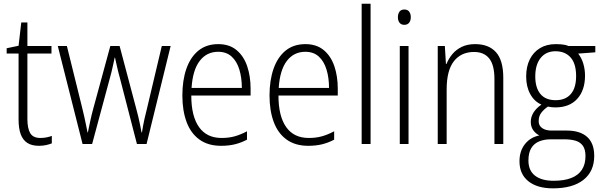

<svg xmlns="http://www.w3.org/2000/svg" viewBox="-20 -780 3256 1040"><path d="M198.7 -32.7Q216.3 -32.7 232.4 -35.9Q248.5 -39.1 260.7 -43.9V-3.4Q247.1 2 229.5 5.9Q211.9 9.8 190.9 9.8Q151.9 9.8 127.7 -6.1Q103.5 -22 92 -53.5Q80.6 -85 80.6 -132.8V-490.2H16.1V-518.6L80.6 -532.2L95.2 -658.2H128.4V-530.8H258.8V-490.2H128.4V-135.3Q128.4 -84 144 -58.3Q159.7 -32.7 198.7 -32.7Z M721.7 0 628.4 -361.3Q624 -375.5 620.8 -389.4Q617.7 -403.3 614.5 -416.5Q611.3 -429.7 608.6 -442.4Q606 -455.1 603 -467.8H601.1Q598.6 -455.1 595.7 -442.1Q592.8 -429.2 589.8 -415.5Q586.9 -401.9 583.5 -388.4Q580.1 -375 576.2 -360.8L479 0H427.2L293 -530.8H342.3L425.3 -195.3Q431.6 -169.4 436.8 -146.5Q441.9 -123.5 446 -103Q450.2 -82.5 454.1 -63H456.1Q458.5 -75.7 461.7 -90.3Q464.8 -105 468.3 -121.8Q471.7 -138.7 476.1 -156.5Q480.5 -174.3 485.8 -193.8L577.6 -530.8H627.9L717.8 -191.9Q723.6 -169.9 729 -148.2Q734.4 -126.5 738.5 -105.2Q742.7 -84 746.6 -63H749Q752 -83 755.4 -100.8Q758.8 -118.7 763.2 -138.7Q767.6 -158.7 773.9 -182.6L856.4 -530.8H904.3L773.9 0Z M1162.1 -541Q1222.7 -541 1261.5 -508.5Q1300.3 -476.1 1318.8 -421.6Q1337.4 -367.2 1337.4 -299.8V-262.7H1016.1Q1016.1 -150.9 1057.9 -91.8Q1099.6 -32.7 1180.2 -32.7Q1218.8 -32.7 1250.2 -41.3Q1281.7 -49.8 1317.9 -68.8V-23.4Q1286.1 -6.8 1252.7 1.5Q1219.2 9.8 1177.7 9.8Q1106.9 9.8 1060.1 -24.2Q1013.2 -58.1 990.5 -119.6Q967.8 -181.2 967.8 -262.7Q967.8 -345.2 989.7 -408Q1011.7 -470.7 1054.9 -505.9Q1098.1 -541 1162.1 -541ZM1161.6 -499.5Q1099.6 -499.5 1061.8 -450.2Q1023.9 -400.9 1017.6 -303.7H1290Q1290 -358.9 1276.4 -403.6Q1262.7 -448.2 1234.4 -473.9Q1206.1 -499.5 1161.6 -499.5Z M1634.3 -541Q1694.8 -541 1733.6 -508.5Q1772.5 -476.1 1791 -421.6Q1809.6 -367.2 1809.6 -299.8V-262.7H1488.3Q1488.3 -150.9 1530 -91.8Q1571.8 -32.7 1652.3 -32.7Q1690.9 -32.7 1722.4 -41.3Q1753.9 -49.8 1790 -68.8V-23.4Q1758.3 -6.8 1724.9 1.5Q1691.4 9.8 1649.9 9.8Q1579.1 9.8 1532.2 -24.2Q1485.4 -58.1 1462.6 -119.6Q1439.9 -181.2 1439.9 -262.7Q1439.9 -345.2 1461.9 -408Q1483.9 -470.7 1527.1 -505.9Q1570.3 -541 1634.3 -541ZM1633.8 -499.5Q1571.8 -499.5 1533.9 -450.2Q1496.1 -400.9 1489.7 -303.7H1762.2Q1762.2 -358.9 1748.5 -403.6Q1734.9 -448.2 1706.5 -473.9Q1678.2 -499.5 1633.8 -499.5Z M1987.3 0H1939V-759.8H1987.3Z M2192.9 -530.8V0H2145.5V-530.8ZM2170.4 -728.5Q2188 -728.5 2196.5 -716.8Q2205.1 -705.1 2205.1 -687Q2205.1 -668 2196 -656.7Q2187 -645.5 2169.9 -645.5Q2153.3 -645.5 2144.3 -656.7Q2135.3 -668 2135.3 -686.5Q2135.3 -705.1 2143.8 -716.8Q2152.3 -728.5 2170.4 -728.5Z M2553.7 -541Q2627.4 -541 2666.7 -497.1Q2706.1 -453.1 2706.1 -358.9V0H2658.2V-351.6Q2658.2 -428.2 2629.9 -463.4Q2601.6 -498.5 2547.9 -498.5Q2478 -498.5 2438.7 -448.5Q2399.4 -398.4 2399.4 -295.9V0H2351.1V-530.8H2389.6L2395.5 -433.6H2398.4Q2410.2 -462.9 2430.7 -487.3Q2451.2 -511.7 2481.7 -526.4Q2512.2 -541 2553.7 -541Z M2975.1 240.2Q2890.1 240.2 2842 201.7Q2793.9 163.1 2793.9 93.8Q2793.9 37.6 2823.5 0.5Q2853 -36.6 2901.4 -46.4Q2880.9 -56.6 2867.9 -75.4Q2855 -94.2 2855 -119.6Q2855 -146 2869.4 -169.7Q2883.8 -193.4 2912.6 -213.4Q2874 -230.5 2852.1 -270.5Q2830.1 -310.5 2830.1 -365.7Q2830.1 -418.9 2849.6 -458.3Q2869.1 -497.6 2905 -519.3Q2940.9 -541 2990.2 -541Q3005.9 -541 3018.1 -540Q3030.3 -539.1 3040.5 -536.9Q3050.8 -534.7 3059.1 -530.8H3204.6V-496.6L3111.8 -489.7Q3130.9 -465.3 3139.9 -434.1Q3148.9 -402.8 3148.9 -370.6Q3148.9 -291 3106.7 -244.6Q3064.5 -198.2 2988.3 -198.2Q2966.8 -198.2 2947.8 -202.6Q2924.8 -186.5 2911.4 -168.5Q2897.9 -150.4 2897.9 -124Q2897.9 -107.4 2906.2 -96.4Q2914.6 -85.4 2930.2 -79.1Q2945.8 -72.8 2968.3 -72.8H3049.8Q3122.1 -72.8 3160.4 -38.3Q3198.7 -3.9 3198.7 64.5Q3198.7 147.9 3140.6 194.1Q3082.5 240.2 2975.1 240.2ZM2978.5 199.2Q3035.6 199.2 3074 184.3Q3112.3 169.4 3131.8 139.6Q3151.4 109.9 3151.4 65.4Q3151.4 29.3 3137 9.3Q3122.6 -10.7 3096.7 -18.1Q3070.8 -25.4 3037.1 -25.4H2962.4Q2928.2 -25.4 2900.6 -14.2Q2873 -2.9 2857.7 22.2Q2842.3 47.4 2842.3 89.4Q2842.3 143.6 2877.9 171.4Q2913.6 199.2 2978.5 199.2ZM2989.7 -237.3Q3043 -237.3 3071.8 -270.5Q3100.6 -303.7 3100.6 -367.7Q3100.6 -435.1 3070.8 -468.8Q3041 -502.4 2988.8 -502.4Q2938 -502.4 2908.7 -466.3Q2879.4 -430.2 2879.4 -365.7Q2879.4 -304.7 2907.2 -271Q2935.1 -237.3 2989.7 -237.3Z"/></svg>

Font: Open Sans SemiCondensed Light
Style: Regular
Weight: 300
Width: 4
Designer: Monotype Design Team
Foundry: Monotype Imaging Inc.
Version: Version 3.000